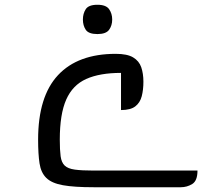

<svg xmlns="http://www.w3.org/2000/svg" viewBox="-20 -786 849 806"><path d="M582 -443Q582 -409 575 -382Q568 -355 548 -339.5Q528 -324 488 -324V-480Q399 -480 342 -454.5Q285 -429 258 -368Q231 -307 231 -200Q231 -156 234.5 -130Q238 -104 251.5 -91Q265 -78 294 -74Q323 -70 373 -70H809Q809 -27 787 -13.5Q765 0 739 0H373Q291 0 244 -8.5Q197 -17 174.5 -39Q152 -61 146 -100Q140 -139 140 -200Q140 -381 223.5 -470.5Q307 -560 466 -560Q514 -560 539 -545Q564 -530 573 -503.5Q582 -477 582 -443ZM328 -704Q328 -729 340 -747.5Q352 -766 389 -766Q425 -766 438 -747.5Q451 -729 451 -704Q451 -679 438 -661Q425 -643 389 -643Q352 -643 340 -661Q328 -679 328 -704Z"/></svg>

Font: Warnes
Style: Regular
Weight: 400
Designer: Eduardo Rodriguez Tunni
Foundry: Eduardo Rodriguez Tunni
Version: Version 1.002; ttfautohint (v1.8.4.7-5d5b);gftools[0.9.23]